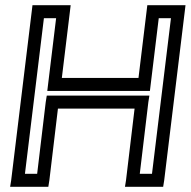

<svg xmlns="http://www.w3.org/2000/svg" viewBox="-20 -694 734 739"><path d="M612 0 691 -649 694 -674H669H572H547L544 -649L513 -394H218L249 -649L252 -674H227H130H105L102 -649L23 0L19 25H44H141H166L170 0L203 -276H498L465 0L461 25H486H583H608L612 0ZM565 -25H518L551 -301L555 -326H530H185H160L156 -301L123 -25H76L149 -624H196L165 -369L162 -344H187H532H557L560 -369L591 -624H638L565 -25Z"/></svg>

Font: Gamestation Display Outline
Style: Italic
Weight: 400
Designer: Jonas Hecksher
Foundry: Jonas Hecksher, Playtypeª, e-types AS
Version: Version 1.003